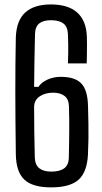

<svg xmlns="http://www.w3.org/2000/svg" viewBox="-20 -827 455 856"><path d="M208 8.4Q125 8.4 88.5 -26.2Q52 -60.7 50.6 -138.1Q49.7 -210.1 49 -279.4Q48.3 -348.6 48.3 -414.3Q48.3 -480 48.8 -542.2Q49.3 -604.3 50.6 -661.3Q53.6 -736.6 93.2 -771.9Q132.8 -807.2 207 -807.2Q283.8 -807.2 324.2 -771.1Q364.5 -735 367.2 -664.8Q368.1 -645.9 367.9 -626.4Q367.7 -606.9 367.5 -586Q367.2 -565 366.7 -544.3H282.8Q283.9 -565.7 284.1 -587.1Q284.4 -608.5 284.1 -630.7Q283.8 -653 282.8 -675.4Q281.5 -707.4 262.8 -722.1Q244 -736.9 207.7 -736.9Q172.9 -736.9 155 -722.5Q137.1 -708.1 136.1 -676.2Q134.6 -624.5 133.7 -565.1Q132.9 -505.7 132.1 -439.6H151.4Q163.5 -459.1 191 -471.8Q218.4 -484.5 250.7 -484.5Q314.2 -484.5 342.5 -454.9Q370.9 -425.3 372.4 -353.5Q373.7 -309.7 374.2 -276.8Q374.6 -243.9 374.4 -212Q374.1 -180.2 372.2 -138.1Q368.2 -59.6 330.1 -25.6Q291.9 8.4 208 8.4ZM208.6 -61.9Q246.2 -61.9 266.2 -76.6Q286.3 -91.2 286.8 -124.1Q287.8 -158.4 288 -185.5Q288.3 -212.6 288.6 -237.9Q288.9 -263.3 288.7 -290.4Q288.5 -317.4 287.5 -351.1Q287 -384.5 267.9 -399.1Q248.8 -413.8 216.8 -413.8Q182.6 -413.8 158 -398Q133.5 -382.2 132.1 -352.7Q132.1 -299.4 132.8 -243Q133.6 -186.6 135.1 -126.8Q136.1 -91.8 155.1 -76.9Q174.2 -61.9 208.6 -61.9Z"/></svg>

Font: Big Shoulders Thin
Style: Regular
Weight: 100
Version: Version 2.002